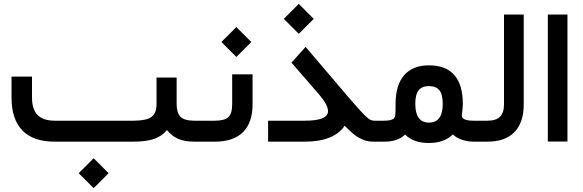

<svg xmlns="http://www.w3.org/2000/svg" viewBox="-20 -726 2988 984"><path d="M383.3 161.6 460 85 536.6 161.6 460 238.3ZM987.3 0H977.1Q926.3 0 892.6 -14.6Q858.9 -29.3 835.9 -59.6Q810.1 -28.3 770.3 -14.2Q730.5 0 662.6 0H259.8Q150.9 0 95 -57.1Q39.1 -114.3 39.1 -225.6V-323.7V-333.5H48.8H134.3H144V-323.7V-226.1Q144 -165.5 172.6 -136.5Q201.2 -107.4 261.2 -107.4H663.6Q729.5 -107.4 755.9 -126.5Q782.2 -145.5 782.2 -192.9V-318.8V-328.6H792H875.5H885.3V-318.8V-192.9Q885.3 -147.5 905.3 -127.4Q925.3 -107.4 976.6 -107.4H987.3Q999.5 -107.4 999.5 -57.1V-51.8Q999.5 0 987.3 0Z M981.9 -107.4H1081.1Q1129.4 -107.4 1149.7 -125.2Q1169.9 -143.1 1169.9 -191.9V-335.4V-345.2H1179.7H1264.6H1274.4V-335.4V-191.4Q1274.4 -97.2 1225.3 -48.6Q1176.3 0 1080.6 0H981.9Q969.7 0 969.7 -51.8V-57.1Q969.7 -107.4 981.9 -107.4ZM1114.7 -510.7 1191.4 -587.4 1268.1 -510.7 1191.4 -434.1Z M1434.6 -629.4 1511.2 -706.1 1587.9 -629.4 1511.2 -552.7ZM1905.3 0H1897.5Q1880.9 0 1866.5 -2.4Q1852.1 -4.9 1838.6 -10.7Q1825.2 -16.6 1814.5 -22.7Q1803.7 -28.8 1791 -39.8Q1778.3 -50.8 1769.3 -59.1Q1760.3 -67.4 1746.1 -81.5Q1721.7 -43 1669.9 -21.5Q1618.2 0 1541.5 0H1363.8H1354V-9.8V-97.7V-107.4H1363.8H1542Q1661.1 -107.4 1661.1 -156.2Q1661.1 -188.5 1616.2 -240.7L1479.5 -398.4L1473.6 -404.8L1479.5 -411.1L1538.6 -477.5L1545.9 -485.8L1553.2 -477.5L1771 -221.7Q1819.3 -165.5 1842 -142.3Q1864.7 -119.1 1875.5 -113.3Q1886.2 -107.4 1900.9 -107.4H1905.3Q1917.5 -107.4 1917.5 -57.1V-51.8Q1917.5 0 1905.3 0Z M2423.3 0H2407.7Q2377 0 2348.4 -9.5Q2319.8 -19 2300.8 -37.1Q2256.3 6.8 2177.7 6.8Q2137.2 6.8 2108.4 -3.7Q2079.6 -14.2 2055.7 -36.1Q2019 0 1950.2 0H1900.4Q1888.2 0 1888.2 -51.8V-57.1Q1888.2 -107.4 1900.4 -107.4H1949.2Q1970.7 -107.4 1982.9 -111.1Q1995.1 -114.7 2000 -120.8Q2004.9 -127 2005.9 -137.2Q2007.3 -149.9 2007.3 -192.9Q2007.3 -290.5 2051.5 -340.8Q2095.7 -391.1 2177.7 -391.1Q2352.1 -391.1 2352.1 -191.9Q2352.1 -182.1 2350.6 -168.5Q2349.1 -154.8 2347.9 -144.5Q2346.7 -134.3 2346.7 -132.3Q2346.7 -121.1 2361.6 -114.3Q2376.5 -107.4 2406.7 -107.4H2423.3Q2435.5 -107.4 2435.5 -57.1V-51.8Q2435.5 0 2423.3 0ZM2249 -193.8Q2249 -241.7 2231.9 -263.2Q2214.8 -284.7 2178.2 -284.7Q2142.6 -284.7 2125.5 -263.2Q2108.4 -241.7 2108.4 -193.8Q2108.4 -97.7 2178.7 -97.7Q2249 -97.7 2249 -193.8Z M2418.5 -107.4H2478Q2522 -107.4 2542.5 -127.7Q2563 -147.9 2563 -190.9V-641.6V-651.4H2572.8H2654.3H2664.1V-641.6V-191.4Q2664.1 -98.1 2616.7 -49.1Q2569.3 0 2477.5 0H2418.5Q2406.2 0 2406.2 -51.8V-57.1Q2406.2 -107.4 2418.5 -107.4Z M2797.4 -651.4H2878.4H2888.2V-641.6V-10.3V-0.5H2878.4H2797.4H2787.6V-10.3V-641.6V-651.4Z"/></svg>

Font: Shabnam Medium FD
Style: Medium-FD
Weight: 500
Foundry: DejaVu fonts team - Redesigned by Saber Rastikerdar - Based on Vazir font
Version: Version 5.0.0